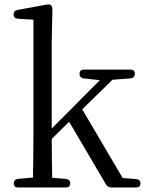

<svg xmlns="http://www.w3.org/2000/svg" viewBox="-20 -826 646 850"><path d="M41 -14C41 -2 48 4 61 4H271C284 4 291 -3 291 -14C291 -25 284 -33 272 -34L211 -39C210 -90 209 -157 209 -211L286 -287L449 -10C454 -1 462 4 473 4H582C595 4 602 -3 602 -14C602 -25 595 -32 583 -33L523 -38L344 -342L478 -473L558 -479C570 -480 577 -488 577 -500C577 -512 570 -518 557 -518H352C339 -518 332 -511 332 -500C332 -488 339 -480 351 -479L422 -471L209 -257V-640L212 -783C212 -793 210 -799 205 -803C200 -807 193 -807 183 -805L58 -782C46 -780 40 -773 40 -762C40 -751 47 -744 59 -743L128 -739V-228C128 -173 127 -97 126 -40L60 -34C48 -33 41 -25 41 -14Z"/></svg>

Font: 寒蝉锦书宋
Style: Regular
Weight: 400
Designer: 寒蝉锦书宋{Warren} 思源宋体{Ryoko NISHIZUKA 西塚涼子 (kana & ideographs); Frank Grießhammer (Latin, Greek & Cyrillic); Wenlong ZHANG 
Foundry: Adobe & ChillType
Version: Version 2.000;Glyphs 3.1.1 (3135)